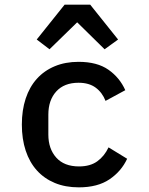

<svg xmlns="http://www.w3.org/2000/svg" viewBox="-20 -794 640 826"><path d="M368 -774 488 -624 430 -582 312 -698 193 -582 138 -624 258 -774ZM74 -258Q74 -320 90.5 -370Q107 -420 138.5 -455Q170 -490 215.5 -509Q261 -528 318 -528Q398 -528 446.5 -494Q495 -460 519 -406L434 -360Q420 -396 391.5 -417Q363 -438 318 -438Q256 -438 222 -400.5Q188 -363 188 -301V-215Q188 -154 222 -116Q256 -78 320 -78Q368 -78 398.5 -100Q429 -122 447 -160L527 -111Q502 -57 451 -22.5Q400 12 319 12Q261 12 215.5 -7Q170 -26 138.5 -61Q107 -96 90.5 -146Q74 -196 74 -258Z"/></svg>

Font: IBM Plaex Mono Medium
Style: Regular
Weight: 500
Designer: Mike Abbink, Paul van der Laan, Pieter van Rosmalen
Foundry: Bold Monday
Version: Version 2.003